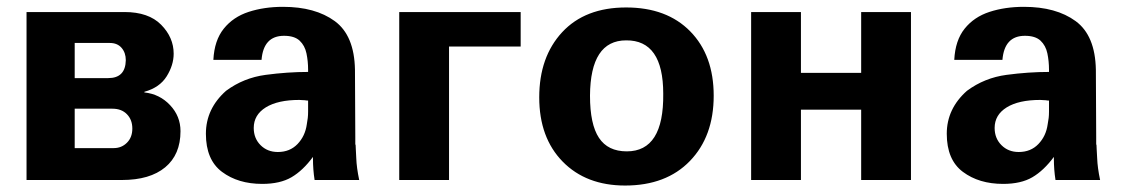

<svg xmlns="http://www.w3.org/2000/svg" viewBox="-20 -540 3374 576"><path d="M413.1 -262.7Q459 -257.8 490.2 -224.6Q521.5 -191.4 521.5 -146.5Q521.5 -76.2 475.6 -38.1Q429.7 0 345.7 0H59.6V-503.9H353.5Q425.8 -503.9 463.4 -465.8Q501 -427.7 501 -378.9Q501 -344.7 480 -311Q459 -277.3 413.1 -264.6ZM204.1 -305.7H304.7Q356.4 -305.7 357.4 -359.4Q357.4 -381.8 344.7 -396.5Q332 -411.1 309.6 -411.1H204.1ZM204.1 -95.7H321.3Q344.7 -95.7 360.8 -111.8Q377 -127.9 377 -154.3Q377 -180.7 360.8 -197.3Q344.7 -213.9 317.4 -213.9H204.1Z M1057.6 0H923.8Q918.9 -31.2 918.9 -64.5V-69.3Q888.7 -28.3 854.5 -8.3Q820.3 11.7 766.6 11.7Q694.3 11.7 646 -24.4Q597.7 -60.5 597.7 -138.7Q597.7 -213.9 658.2 -267.6Q710.9 -306.6 776.9 -315.4Q842.8 -324.2 904.3 -324.2V-331.1Q904.3 -356.4 899.4 -379.9Q894.5 -403.3 878.9 -418Q863.3 -432.6 832 -432.6Q770.5 -432.6 764.6 -360.4H620.1Q623 -418.9 651.4 -454.1Q679.7 -489.3 726.1 -504.4Q772.5 -519.5 829.1 -519.5Q925.8 -519.5 984.4 -476.6Q1043 -433.6 1044.9 -331.1L1045.9 -127.9Q1045.9 -120.1 1045.9 -115.7Q1045.9 -111.3 1045.9 -108.9Q1045.9 -106.4 1046.9 -104.5Q1046.9 -101.6 1047.4 -92.8Q1047.9 -84 1048.8 -65.4Q1049.8 -37.1 1057.6 0ZM904.3 -238.3Q899.4 -238.3 894.5 -239.3Q890.6 -239.3 886.7 -239.7Q882.8 -240.2 877.9 -240.2Q813.5 -240.2 777.3 -217.8Q741.2 -195.3 741.2 -156.2Q741.2 -125 761.7 -104.5Q782.2 -84 813.5 -84Q849.6 -84 872.6 -107.9Q895.5 -131.8 900.4 -167Q902.3 -177.7 903.3 -186Q904.3 -194.3 904.3 -205.6Q904.3 -216.8 904.3 -238.3Z M1542 -400.4H1327.1V0H1177.7V-503.9H1542Z M1597.7 -248Q1597.7 -369.1 1666.5 -443.4Q1735.4 -517.6 1858.4 -517.6Q1980.5 -517.6 2050.8 -445.8Q2121.1 -374 2121.1 -252.9Q2121.1 -130.9 2049.8 -57.1Q1978.5 16.6 1855.5 16.6Q1738.3 16.6 1668 -55.2Q1597.7 -127 1597.7 -248ZM1750 -252.9Q1750 -167 1776.9 -126.5Q1803.7 -85.9 1860.4 -85.9Q1971.7 -85.9 1969.7 -258.8Q1969.7 -419.9 1858.4 -418.9Q1751 -418.9 1750 -252.9Z M2712.9 0H2563.5V-210.9H2382.8V0H2233.4V-503.9H2382.8V-321.3H2563.5V-503.9H2712.9Z M3280.3 0H3146.5Q3141.6 -31.2 3141.6 -64.5V-69.3Q3111.3 -28.3 3077.1 -8.3Q3043 11.7 2989.3 11.7Q2917 11.7 2868.7 -24.4Q2820.3 -60.5 2820.3 -138.7Q2820.3 -213.9 2880.9 -267.6Q2933.6 -306.6 2999.5 -315.4Q3065.4 -324.2 3127 -324.2V-331.1Q3127 -356.4 3122.1 -379.9Q3117.2 -403.3 3101.6 -418Q3085.9 -432.6 3054.7 -432.6Q2993.2 -432.6 2987.3 -360.4H2842.8Q2845.7 -418.9 2874 -454.1Q2902.3 -489.3 2948.7 -504.4Q2995.1 -519.5 3051.8 -519.5Q3148.4 -519.5 3207 -476.6Q3265.6 -433.6 3267.6 -331.1L3268.6 -127.9Q3268.6 -120.1 3268.6 -115.7Q3268.6 -111.3 3268.6 -108.9Q3268.6 -106.4 3269.5 -104.5Q3269.5 -101.6 3270 -92.8Q3270.5 -84 3271.5 -65.4Q3272.5 -37.1 3280.3 0ZM3127 -238.3Q3122.1 -238.3 3117.2 -239.3Q3113.3 -239.3 3109.4 -239.7Q3105.5 -240.2 3100.6 -240.2Q3036.1 -240.2 3000 -217.8Q2963.9 -195.3 2963.9 -156.2Q2963.9 -125 2984.4 -104.5Q3004.9 -84 3036.1 -84Q3072.3 -84 3095.2 -107.9Q3118.2 -131.8 3123 -167Q3125 -177.7 3126 -186Q3127 -194.3 3127 -205.6Q3127 -216.8 3127 -238.3Z"/></svg>

Font: FreeUniversal
Style: Bold
Weight: 700
Version: Version 1.001 March 22, 2017